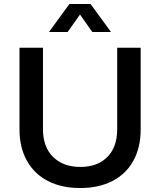

<svg xmlns="http://www.w3.org/2000/svg" viewBox="-20 -940 804 965"><path d="M383 5Q289 5 220.5 -30.5Q152 -66 115 -132.5Q78 -199 78 -290V-700H196V-290Q196 -202 246.5 -151.5Q297 -101 384 -101Q470 -101 519.5 -151Q569 -201 569 -290V-700H687V-290Q687 -199 650.5 -132.5Q614 -66 545.5 -30.5Q477 5 383 5ZM444 -779 382 -867 320 -779H226L329 -920H435L538 -779Z"/></svg>

Font: Sapa
Style: Regular
Weight: 400
Version: Version 1.20 June 8, 2016